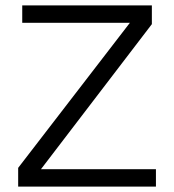

<svg xmlns="http://www.w3.org/2000/svg" viewBox="-20 -688 643 708"><path d="M47 0V-69L459 -604H62V-668H540V-599L131 -64H555V0Z"/></svg>

Font: Atkinson Hyperlegible Next Light
Style: Regular
Weight: 300
Designer: Elliott Scott, Megan Eiswerth, Linus Boman, Theodore Petrosky, Letters from Sweden
Foundry: Applied Design Works, Letters from Sweden
Version: Version 2.001